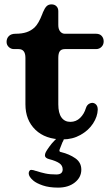

<svg xmlns="http://www.w3.org/2000/svg" viewBox="-20 -626 503 876"><path d="M96 -150V-362Q96 -402 65 -402H44Q30 -402 20 -411.5Q10 -421 10 -435Q10 -451 20.5 -461.5Q31 -472 51 -472Q80 -472 101 -479Q122 -486 138 -501Q156 -518 173 -562L176 -570Q184 -589 192.5 -597.5Q201 -606 215 -606Q229 -606 237.5 -597.5Q246 -589 246 -575V-512Q246 -493 254.5 -482.5Q263 -472 276 -472H418Q435 -472 444 -462Q453 -452 453 -437Q453 -422 443 -412Q433 -402 418 -402H276Q260 -402 253 -392.5Q246 -383 246 -362V-150Q246 -110 260.5 -90Q275 -70 301 -70Q327 -70 345.5 -88Q364 -106 372 -133Q377 -149 390.5 -154.5Q404 -160 415 -152Q426 -144 426 -126Q425 -94 404.5 -62.5Q384 -31 347.5 -10.5Q311 10 266 10Q187 10 141.5 -34Q96 -78 96 -150ZM132 198Q111 180 111 165Q111 159 114 154Q117 149 122 149Q131 149 144 154H145Q166 161 187 165.5Q208 170 237 170Q252 170 259 164Q266 158 266 147Q266 129 250.5 118.5Q235 108 204 100Q185 95 185 83Q185 76 189 68Q193 60 204.5 44Q216 28 227 17Q252 -10 266 -10Q274 -10 274 -2Q274 2 271 10Q269 17 265 23Q253 54 252 56L251 61Q251 67 259 68Q296 77 323.5 96Q351 115 351 148Q351 183 321.5 206.5Q292 230 245 230Q204 230 175 220Q146 210 132 198Z"/></svg>

Font: Raigarh
Style: Regular
Weight: 400
Designer: jaikishan Patel
Foundry: MagicType
Version: Version 1.000;FEAKit 1.0